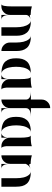

<svg xmlns="http://www.w3.org/2000/svg" viewBox="987 -1727 740 2754"><g transform="rotate(90 1357.0 -350.0)"><path d="M266 -424Q333 -424 378.5 -409Q424 -394 448.5 -364.5Q473 -335 483 -298.5Q493 -262 493 -212V0H371V-212Q371 -269 360 -315.5Q349 -362 325 -393Q301 -424 266 -424ZM485 -424Q552 -424 597.5 -409Q643 -394 667.5 -364.5Q692 -335 702 -298.5Q712 -262 712 -212V0Q661 0 625.5 -36Q590 -72 590 -123V-212Q590 -269 579 -315.5Q568 -362 544 -393Q520 -424 485 -424ZM194 -123Q194 0 266 0H194V-123Q194 -72 158 -36Q122 0 72 0H39Q72 0 72 -154V-437Q128 -420 187 -420H194V-411Q194 -408 200 -407.5Q206 -407 216 -408.5Q226 -410 237 -414Q240 -415 242 -416Q247 -418 255 -420Q234 -413 214 -395Q194 -377 194 -350Z M1267 0H1234Q1184 -1 1149.5 -37Q1115 -73 1115 -123V-263Q1115 -418 1082 -421L1115 -420L1082 -421Q1136 -420 1175 -424Q1214 -428 1225 -433L1237 -437V-70Q1244 0 1267 0ZM1043 0Q976 0 930.5 -15Q885 -30 860.5 -59.5Q836 -89 826 -125Q816 -161 816 -211.5Q816 -262 826 -298Q836 -334 860.5 -363.5Q885 -393 930.5 -408Q976 -423 1043 -423Q1008 -423 984 -392.5Q960 -362 949 -315.5Q938 -269 938 -211.5Q938 -154 949 -107.5Q960 -61 984 -30.5Q1008 0 1043 0ZM1043 0Q1076 0 1095.5 -30Q1115 -60 1115 -122V0Z M1531 -123Q1531 -60 1550 -30Q1569 0 1603 0H1531V-123Q1531 -72 1495 -36Q1459 0 1408 0V-356Q1404 -423 1286 -423H1408V-577Q1408 -628 1444 -664Q1480 -700 1531 -700V-423H1653Q1611 -423 1583 -414Q1555 -405 1543 -389Q1531 -373 1531 -351Z M2107 0H2074Q2024 -1 1989.5 -37Q1955 -73 1955 -123V-263Q1955 -418 1922 -421L1955 -420L1922 -421Q1976 -420 2015 -424Q2054 -428 2065 -433L2077 -437V-70Q2084 0 2107 0ZM1883 0Q1816 0 1770.5 -15Q1725 -30 1700.5 -59.5Q1676 -89 1666 -125Q1656 -161 1656 -211.5Q1656 -262 1666 -298Q1676 -334 1700.5 -363.5Q1725 -393 1770.5 -408Q1816 -423 1883 -423Q1848 -423 1824 -392.5Q1800 -362 1789 -315.5Q1778 -269 1778 -211.5Q1778 -154 1789 -107.5Q1800 -61 1824 -30.5Q1848 0 1883 0ZM1883 0Q1916 0 1935.5 -30Q1955 -60 1955 -122V0Z M2432 -423Q2499 -423 2544.5 -408Q2590 -393 2614.5 -364Q2639 -335 2648.5 -298.5Q2658 -262 2658 -212V0H2536V-211V-212Q2536 -269 2525.5 -315.5Q2515 -362 2490.5 -392.5Q2466 -423 2432 -423ZM2331 -123Q2331 -60 2350 -30Q2369 0 2402 0H2331ZM2370 -407Q2384 -413 2403 -418Q2357 -404 2330 -350V-123Q2330 -72 2294.5 -36Q2259 0 2208 0V-437Q2268 -419 2330 -420V-418Q2330 -415 2330.5 -413Q2331 -411 2331.5 -408Q2332 -405 2333.5 -403.5Q2335 -402 2338 -400.5Q2341 -399 2345 -399.5Q2349 -400 2355.5 -401.5Q2362 -403 2370 -407Z"/></g></svg>

Font: Oscilla
Style: Regular
Weight: 400
Designer: Ryan Lin
Version: Version 1.0